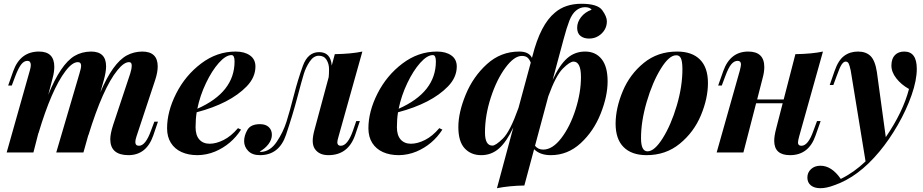

<svg xmlns="http://www.w3.org/2000/svg" viewBox="-20 -802 4857 1010"><path d="M786.1 -88.9Q750 14.2 655.3 14.2Q560.5 13.7 560.1 -69.3Q560.1 -98.6 575.2 -145L665 -415Q672.9 -439.9 672.9 -457.5Q672.9 -475.1 659.2 -475.1Q632.3 -475.6 597.7 -432.6Q521.5 -338.9 444.8 -89.8V-92.3L418.9 0H275.9L397.9 -415Q406.7 -443.4 406.7 -456.1Q406.7 -475.1 390.1 -475.1Q360.4 -475.6 324.2 -427.7Q251 -331.1 182.1 -100.1V-102.5L155.8 0H15.1L137.2 -432.1Q142.1 -449.2 142.1 -460.4Q141.6 -481.9 124 -481.9Q106.4 -481.9 91.8 -463.4Q77.1 -444.8 61 -402.8L42 -352.1H22.9L49.8 -428.2Q86.9 -530.8 185.1 -530.8Q265.6 -530.8 265.6 -450.7Q265.6 -422.9 256.8 -391.1L233.9 -303.2Q298.8 -463.9 372.1 -507.8Q410.2 -530.3 459 -530.8Q538.1 -530.8 538.1 -453.1Q538.1 -423.8 525.9 -379.9L507.8 -315.9Q573.2 -470.7 647.5 -510.7Q684.1 -530.3 728 -530.8Q809.6 -530.8 809.6 -452.6Q809.6 -420.9 795.9 -379.9L698.2 -85Q691.9 -66.4 691.9 -55.2Q691.9 -35.2 710.9 -35.2Q745.6 -35.2 773.9 -113.8L792 -162.1H811Z M1018.1 -230Q1213.9 -316.4 1213.9 -479Q1213.9 -512.2 1197.8 -512.2Q1168 -512.2 1131.3 -471.2Q1094.7 -430.2 1063.5 -364.7Q1032.2 -299.3 1018.1 -230ZM1019 14.2Q971.2 14.2 935.3 -2Q899.4 -18.1 879.2 -50Q858.9 -82 858.9 -127Q858.9 -215.8 907 -310.5Q955.1 -405.3 1038.1 -468Q1121.1 -530.8 1219.7 -530.8Q1266.1 -530.8 1294.9 -510.5Q1323.7 -490.2 1323.7 -452.1Q1323.7 -395 1277.3 -347.2Q1190.4 -257.8 1014.6 -211.4Q1008.8 -175.3 1008.8 -132.8Q1008.8 -90.3 1028.6 -68.1Q1048.3 -45.9 1082.8 -45.9Q1117.2 -45.9 1156.5 -65.7Q1195.8 -85.4 1231.9 -127.9L1248 -120.1Q1196.8 -41 1111.8 -4.9Q1066.9 13.7 1019 14.2Z M1636.2 -126 1709 -396Q1710.9 -411.1 1710.9 -438.5Q1710.9 -465.8 1697.8 -487.3Q1684.6 -508.8 1657.2 -508.8Q1629.9 -508.8 1609.4 -478.5Q1588.9 -448.2 1578.1 -413.1Q1567.4 -377.9 1543.9 -289.1Q1520.5 -200.2 1484.6 -93Q1448.7 14.2 1347.2 14.2Q1307.1 14.2 1285.6 -8.1Q1264.2 -30.3 1264.2 -59.6Q1264.2 -88.9 1281.5 -118.9Q1298.8 -148.9 1348.1 -148.9Q1377.4 -148.9 1393.8 -133.5Q1410.2 -118.2 1410.2 -92.8Q1410.2 -67.4 1392.1 -43.7Q1374 -20 1346.2 -4.9Q1348.1 -2.9 1356 -2.9Q1402.8 -6.8 1436.3 -56.9Q1469.7 -106.9 1487.1 -161.9Q1504.4 -216.8 1525.9 -300.8Q1547.4 -384.8 1573.5 -456.3Q1599.6 -527.8 1658.7 -527.8Q1719.7 -527.8 1725.1 -457L1741.2 -517.1Q1828.6 -518.6 1886.2 -530.8L1761.2 -85Q1754.4 -62.5 1754.4 -53.2Q1754.9 -35.2 1772.5 -35.2Q1808.6 -35.2 1836.4 -113.8L1854 -165H1873L1847.2 -88.9Q1810.1 14.2 1707.5 14.2Q1657.7 14.2 1635.3 -20Q1625 -36.1 1625 -61.5Q1625 -86.9 1636.2 -126Z M2077.1 -230Q2272.9 -316.4 2272.9 -479Q2272.9 -512.2 2256.8 -512.2Q2227.1 -512.2 2190.4 -471.2Q2153.8 -430.2 2122.6 -364.7Q2091.3 -299.3 2077.1 -230ZM2078.1 14.2Q2030.3 14.2 1994.4 -2Q1958.5 -18.1 1938.2 -50Q1918 -82 1918 -127Q1918 -215.8 1966.1 -310.5Q2014.2 -405.3 2097.2 -468Q2180.2 -530.8 2278.8 -530.8Q2325.2 -530.8 2354 -510.5Q2382.8 -490.2 2382.8 -452.1Q2382.8 -395 2336.4 -347.2Q2249.5 -257.8 2073.7 -211.4Q2067.9 -175.3 2067.9 -132.8Q2067.9 -90.3 2087.6 -68.1Q2107.4 -45.9 2141.8 -45.9Q2176.3 -45.9 2215.6 -65.7Q2254.9 -85.4 2291 -127.9L2307.1 -120.1Q2255.9 -41 2170.9 -4.9Q2126 13.7 2078.1 14.2Z M2997.1 -478Q2977.5 -478 2940.7 -441.2Q2903.8 -404.3 2864.3 -295.4L2794.4 -35.2Q2810.5 -15.1 2837.4 -15.1Q2886.7 -15.1 2932.9 -75.7Q2979 -136.2 3007.6 -225.8Q3036.1 -315.4 3036.1 -396.5Q3036.1 -477.5 2997.1 -478ZM2725.1 -507.8Q2684.6 -507.8 2638.7 -445.8Q2592.8 -383.8 2562 -289.3Q2531.2 -194.8 2531.2 -105Q2531.2 -36.1 2570.3 -36.1Q2587.9 -36.1 2625.7 -73.5Q2663.6 -110.8 2707.5 -234.4L2772 -472.7Q2764.6 -491.2 2754.2 -499.5Q2743.7 -507.8 2725.1 -507.8ZM2877.4 14.2Q2820.8 14.2 2789.6 -17.1L2738.3 173.8Q2658.2 175.3 2594.2 188L2680.2 -131.3Q2644.5 -55.7 2604.7 -20.8Q2564.9 14.2 2511.2 14.2Q2457.5 14.2 2424.3 -21.7Q2391.1 -57.6 2391.1 -133.8Q2391.1 -210 2429.9 -304.4Q2468.8 -398.9 2541.5 -464.8Q2614.3 -530.8 2711.4 -530.8Q2762.2 -530.8 2778.3 -497.6L2781.2 -507.8Q2822.8 -672.9 2899.4 -735.8Q2953.6 -782.2 3038.6 -782.2Q3123.5 -782.2 3147.9 -748.5Q3172.4 -714.8 3172.4 -689.9Q3172.4 -665 3160.4 -645Q3148.4 -625 3127.2 -612.1Q3106 -599.1 3078.6 -599.1Q3051.3 -599.1 3033.7 -613Q3016.1 -627 3016.1 -656.2Q3016.1 -685.5 3036.6 -711.9Q3057.1 -738.3 3092.3 -751Q3082.5 -764.2 3056.6 -764.2Q3030.8 -763.7 3009.8 -746.1Q2988.8 -728.5 2974.9 -692.6Q2960.9 -656.7 2944.3 -594.2L2887.2 -381.8Q2923.3 -460 2963.4 -495.4Q3003.4 -530.8 3058.1 -530.8Q3112.8 -530.8 3144.5 -491.5Q3176.3 -452.1 3176.3 -374Q3176.3 -295.9 3139.6 -203.9Q3103 -111.8 3034.7 -48.8Q2966.3 14.2 2877.4 14.2Z M3352.1 -74.2Q3352.1 -5.9 3386.2 -5.9Q3422.9 -5.9 3466.3 -75.2Q3509.8 -144.5 3540 -246.1Q3570.3 -348.6 3569.8 -440.9Q3569.3 -480.5 3561.5 -496.1Q3553.7 -511.7 3537.1 -511.2Q3500 -511.7 3456.1 -440.4Q3412.1 -369.1 3381.8 -265.6Q3351.6 -162.1 3352.1 -74.2ZM3542 -530.8Q3620.1 -530.8 3662.1 -488.8Q3704.1 -446.8 3704.1 -365.2Q3704.1 -284.2 3667 -195.3Q3629.9 -106.4 3555.7 -45.9Q3481.9 14.6 3379.9 14.2Q3302.2 13.7 3260.3 -28.3Q3218.3 -70.3 3218.3 -151.9Q3218.8 -233.4 3255.9 -322.3Q3293 -411.1 3366.2 -470.7Q3439.5 -530.8 3542 -530.8Z M4135.7 14.2Q4052.7 14.2 4052.7 -61.5Q4052.7 -86.4 4063 -126L4097.2 -258.8H3957.5L3890.6 0H3750L3872.1 -432.1Q3877.9 -455.6 3877.9 -463.9Q3877.4 -481.9 3859.9 -481.9Q3842.3 -481.9 3827.1 -464.1Q3812 -446.3 3795.9 -402.8L3776.9 -352.1H3757.8L3784.7 -428.2Q3821.3 -530.8 3916 -530.8Q4000.5 -530.8 4000.5 -449.2Q4000.5 -422.4 3991.7 -391.1L3962.9 -278.8H4102.5L4164.1 -517.1Q4252.4 -518.6 4309.1 -530.8L4184.1 -85Q4177.7 -62 4177.7 -51.8Q4178.2 -35.2 4195.8 -35.2Q4231.4 -35.2 4258.8 -113.8L4277.8 -165H4296.9L4270 -88.9Q4234.4 14.2 4135.7 14.2Z M4736.8 -530.8Q4802.7 -530.8 4802.7 -439.9Q4802.7 -379.9 4775.4 -301.8Q4748 -223.6 4702.9 -145Q4657.7 -66.4 4606.4 -4.9Q4494.6 129.9 4367.2 172.9Q4327.6 188 4295.7 188Q4263.7 188 4245.4 173.1Q4227.1 158.2 4227.1 131.8Q4227.1 105.5 4246.3 87.6Q4265.6 69.8 4295.9 69.8Q4355 69.8 4402.8 139.2Q4472.7 105 4533.2 46.9L4455.1 -431.2Q4449.2 -458.5 4444.1 -468.3Q4439 -478 4428.5 -478Q4418 -478 4407.7 -463.1Q4397.5 -448.2 4381.8 -403.8L4363.8 -355H4344.7L4370.1 -428.2Q4389.6 -484.9 4420.4 -507.8Q4451.2 -530.8 4493.4 -530.8Q4535.6 -530.8 4559.6 -507.1Q4583.5 -483.4 4592.8 -422.9L4639.6 -80.6Q4730.5 -213.4 4761.7 -334Q4721.2 -356.4 4694.8 -390.1Q4668.5 -423.8 4669.2 -459Q4669.9 -494.1 4688 -512.5Q4706.1 -530.8 4736.8 -530.8Z"/></svg>

Font: PlayfairDisplay-BoldItalic
Style: Bold Italic
Weight: 700
Italic angle: -14.9847°
Designer: Claus Eggers Sørensen
Foundry: Claus Eggers Sørensen
Version: Version 1.002;PS 001.002;hotconv 1.0.70;makeotf.lib2.5.58329